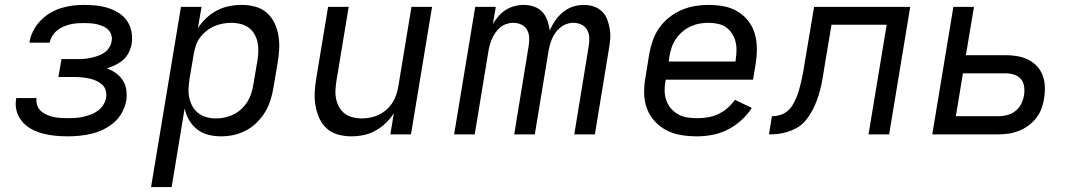

<svg xmlns="http://www.w3.org/2000/svg" viewBox="-20 -548 4390 783"><path d="M256 8Q230 8 204.5 5.5Q179 3 154.5 -3.5Q130 -10 108.5 -21.5Q87 -33 71 -51.5Q55 -70 48 -94.5Q41 -119 46 -145V-148H129V-147Q127 -132 132 -118Q137 -104 147 -95Q157 -86 170.5 -80Q184 -74 198 -71Q212 -68 227 -67Q242 -66 257 -66Q273 -66 288 -67Q303 -68 318.5 -71.5Q334 -75 349.5 -80.5Q365 -86 378.5 -96Q392 -106 401 -120Q410 -134 413 -150Q415 -165 411 -179.5Q407 -194 396 -203.5Q385 -213 371.5 -219Q358 -225 343.5 -228Q329 -231 313.5 -232.5Q298 -234 282 -234H218L231 -307H295Q309 -307 322.5 -308Q336 -309 350 -312Q364 -315 377.5 -319.5Q391 -324 403.5 -332Q416 -340 424.5 -352.5Q433 -365 435 -379Q438 -393 434 -405.5Q430 -418 421 -427Q412 -436 400 -441Q388 -446 375.5 -449Q363 -452 349.5 -453Q336 -454 322 -454Q308 -454 294 -453Q280 -452 265.5 -448.5Q251 -445 237.5 -439Q224 -433 212.5 -423.5Q201 -414 193 -401Q185 -388 183 -374H100Q103 -397 114.5 -420Q126 -443 143 -461.5Q160 -480 182 -493.5Q204 -507 227.5 -514.5Q251 -522 274.5 -525Q298 -528 322 -528Q347 -528 372 -525.5Q397 -523 420.5 -515.5Q444 -508 464.5 -495Q485 -482 498 -463Q511 -444 516 -419.5Q521 -395 517 -370Q514 -352 505.5 -334.5Q497 -317 483 -304.5Q469 -292 451.5 -283.5Q434 -275 416 -269Q436 -262 453 -249.5Q470 -237 481 -220Q492 -203 495 -181.5Q498 -160 495 -138Q490 -113 478 -90Q466 -67 446 -49.5Q426 -32 402.5 -20.5Q379 -9 354.5 -3Q330 3 305.5 5.5Q281 8 256 8Z M596 215 718 -520H802L787 -433Q801 -455 821 -474Q841 -493 865 -505.5Q889 -518 915 -523Q941 -528 966 -528Q995 -528 1022 -520.5Q1049 -513 1068.5 -495.5Q1088 -478 1099.5 -454Q1111 -430 1115.5 -403Q1120 -376 1118.5 -347.5Q1117 -319 1112 -290L1095 -190Q1091 -165 1083 -139.5Q1075 -114 1061 -91Q1047 -68 1027.5 -48.5Q1008 -29 983.5 -16Q959 -3 933 2.5Q907 8 882 8Q854 8 829 1.5Q804 -5 784 -20.5Q764 -36 751 -58.5Q738 -81 733 -106L680 215ZM861 -65Q879 -65 897.5 -69Q916 -73 933 -81.5Q950 -90 964.5 -103.5Q979 -117 989 -133Q999 -149 1004.5 -166.5Q1010 -184 1013 -202L1030 -302Q1033 -321 1033.5 -340Q1034 -359 1030 -377Q1026 -395 1016.5 -410.5Q1007 -426 993 -436Q979 -446 960.5 -450.5Q942 -455 923 -455Q906 -455 888 -451.5Q870 -448 853.5 -441Q837 -434 822 -422Q807 -410 795.5 -394.5Q784 -379 778.5 -361.5Q773 -344 770 -327L753 -227Q750 -207 749 -187Q748 -167 752 -148.5Q756 -130 765.5 -113.5Q775 -97 789.5 -86Q804 -75 822.5 -70Q841 -65 861 -65Z M1412 8Q1384 8 1357.5 0.5Q1331 -7 1312 -24.5Q1293 -42 1282 -66.5Q1271 -91 1266.5 -118Q1262 -145 1263.5 -173Q1265 -201 1270 -230L1318 -520H1402L1352 -218Q1349 -199 1348 -180Q1347 -161 1351 -143.5Q1355 -126 1363.5 -110.5Q1372 -95 1386.5 -84.5Q1401 -74 1418.5 -69.5Q1436 -65 1455 -65Q1472 -65 1490 -68.5Q1508 -72 1524 -79.5Q1540 -87 1554.5 -99.5Q1569 -112 1579 -127Q1589 -142 1595 -159Q1601 -176 1604 -193L1658 -520H1742L1656 0H1572L1586 -86Q1572 -64 1552.5 -45.5Q1533 -27 1510 -14.5Q1487 -2 1462 3Q1437 8 1412 8Z M1832 0 1918 -520H2002L1990 -450Q2000 -467 2013 -482Q2026 -497 2042.5 -507.5Q2059 -518 2078 -523Q2097 -528 2115 -528H2116Q2138 -528 2158 -521Q2178 -514 2191.5 -499.5Q2205 -485 2212 -465Q2219 -445 2222 -424Q2231 -445 2244.5 -464.5Q2258 -484 2276.5 -499Q2295 -514 2317 -521Q2339 -528 2361 -528Q2382 -528 2401.5 -521.5Q2421 -515 2435 -501.5Q2449 -488 2456 -469.5Q2463 -451 2466.5 -431Q2470 -411 2468.5 -389.5Q2467 -368 2463 -347L2406 0H2322L2381 -361Q2384 -379 2383 -396Q2382 -413 2374 -427Q2366 -441 2350.5 -448Q2335 -455 2318 -455Q2304 -455 2290 -450Q2276 -445 2264.5 -435.5Q2253 -426 2244.5 -413.5Q2236 -401 2230.5 -388Q2225 -375 2221.5 -361Q2218 -347 2216 -334L2161 0H2077L2136 -361Q2139 -379 2138 -396Q2137 -413 2129 -427Q2121 -441 2105.5 -448Q2090 -455 2073 -455Q2059 -455 2044.5 -450Q2030 -445 2019 -435.5Q2008 -426 1999.5 -413.5Q1991 -401 1985.5 -388Q1980 -375 1976.5 -361Q1973 -347 1971 -334L1916 0Z M2823 8Q2790 8 2758.5 3Q2727 -2 2699.5 -16Q2672 -30 2651 -52.5Q2630 -75 2619 -103.5Q2608 -132 2607 -164.5Q2606 -197 2612 -230L2628 -330Q2633 -357 2642.5 -384Q2652 -411 2669 -435Q2686 -459 2709.5 -477.5Q2733 -496 2760 -507.5Q2787 -519 2814.5 -523.5Q2842 -528 2869 -528Q2901 -528 2931 -522.5Q2961 -517 2986.5 -502Q3012 -487 3030.5 -464Q3049 -441 3057.5 -412.5Q3066 -384 3066.5 -353Q3067 -322 3062 -290L3051 -223H2695L2694 -218Q2690 -197 2690.5 -176.5Q2691 -156 2697.5 -138Q2704 -120 2716.5 -105.5Q2729 -91 2746 -81.5Q2763 -72 2783 -69Q2803 -66 2823 -66Q2845 -66 2866.5 -69.5Q2888 -73 2908.5 -82.5Q2929 -92 2946.5 -107Q2964 -122 2977 -141L3046 -108Q3028 -80 3002.5 -57Q2977 -34 2947 -19Q2917 -4 2885.5 2Q2854 8 2823 8ZM2707 -297H2979L2980 -302Q2983 -322 2983.5 -341Q2984 -360 2979.5 -378Q2975 -396 2965 -411.5Q2955 -427 2940.5 -437Q2926 -447 2907 -451Q2888 -455 2869 -455Q2850 -455 2831.5 -451.5Q2813 -448 2795 -439.5Q2777 -431 2762 -418Q2747 -405 2736 -388.5Q2725 -372 2719 -354Q2713 -336 2710 -318Z M3116 0 3128 -74Q3144 -74 3160 -78.5Q3176 -83 3189.5 -93.5Q3203 -104 3212 -119Q3221 -134 3227.5 -149.5Q3234 -165 3238.5 -180.5Q3243 -196 3246.5 -212Q3250 -228 3253.5 -244Q3257 -260 3259 -276L3300 -520H3692L3606 0H3522L3596 -447H3371L3341 -268Q3338 -249 3335 -230.5Q3332 -212 3327.5 -193Q3323 -174 3317 -155.5Q3311 -137 3303 -118.5Q3295 -100 3284.5 -83Q3274 -66 3260.5 -51Q3247 -36 3228.5 -26Q3210 -16 3191 -10Q3172 -4 3153.5 -2Q3135 0 3116 0Z M3782 0 3868 -520H3952L3919 -323H4081Q4105 -323 4128.5 -319Q4152 -315 4172.5 -305Q4193 -295 4208.5 -278.5Q4224 -262 4232 -241Q4240 -220 4241 -196Q4242 -172 4238 -147Q4235 -126 4227.5 -105.5Q4220 -85 4206 -67Q4192 -49 4173.5 -35.5Q4155 -22 4134.5 -14Q4114 -6 4093 -3Q4072 0 4051 0ZM3878 -74H4051Q4069 -74 4087 -78.5Q4105 -83 4120.5 -95Q4136 -107 4144.5 -124Q4153 -141 4156 -159Q4159 -177 4156.5 -195Q4154 -213 4143.5 -225.5Q4133 -238 4116 -243.5Q4099 -249 4081 -249H3907Z"/></svg>

Font: Iosevka Aile
Style: Italic
Weight: 400
Italic angle: -9°
Designer: Belleve Invis
Foundry: Belleve Invis
Version: Version 28.0.1; ttfautohint (v1.8.4)